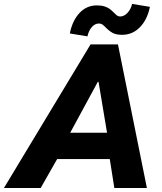

<svg xmlns="http://www.w3.org/2000/svg" viewBox="-69 -942 811 962"><path d="M384.8 -719.7H522L667 0H503.9L481 -145H217.3L134.8 0H-49.3ZM416 -915Q439 -915 455.3 -909.7Q471.7 -904.3 481.4 -896.7Q491.2 -889.2 502.4 -877.9Q511.7 -868.2 518.1 -863.8Q524.4 -859.4 533.2 -859.4Q553.2 -859.4 570.3 -878.2Q587.4 -897 592.8 -922.4L682.1 -907.7Q669.4 -844.2 632.3 -805.9Q595.2 -767.6 543 -767.6Q512.7 -767.6 495.4 -777.1Q478 -786.6 461.4 -803.7Q450.2 -814.9 443.4 -819.6Q436.5 -824.2 426.8 -824.2Q406.7 -824.2 391.1 -806.4Q375.5 -788.6 369.1 -759.8L280.8 -774.4Q293.9 -839.4 329.6 -877.2Q365.2 -915 416 -915ZM467.3 -276.9 424.8 -531.7H420.9L282.7 -276.9Z"/></svg>

Font: Reddit Sans Chocolate ExBold
Style: Italic
Weight: 800
Italic angle: -11.25°
Designer: Stephen Hutchings
Version: Version 1.013